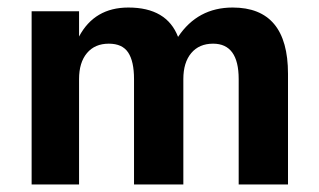

<svg xmlns="http://www.w3.org/2000/svg" viewBox="-20 -490 848 510"><path d="M745 -294V0H614V-280Q614 -374 546 -374Q509 -374 488 -349Q467 -324 467 -280V0H336V-280Q336 -327 320.5 -350.5Q305 -374 269 -374Q232 -374 211 -349Q190 -324 190 -280V0H64V-460H190V-393Q231 -470 321 -470Q423 -470 453 -392Q505 -470 598 -470Q745 -470 745 -294Z"/></svg>

Font: Renner*
Style: Semi
Weight: 600
Version: Version 003.000 ; ttfautohint (v0.97) -l 8 -r 50 -G 200 -x 1